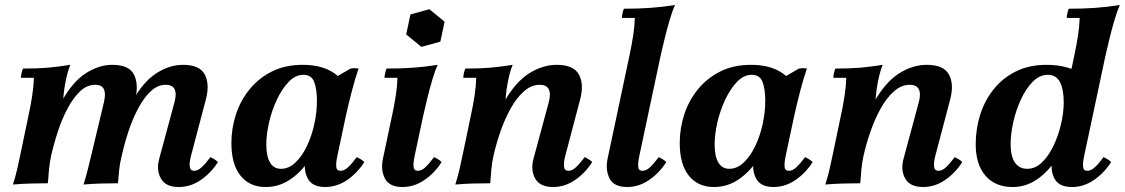

<svg xmlns="http://www.w3.org/2000/svg" viewBox="-20 -735 4511 770"><path d="M697 15Q644 15 625 -19.5Q606 -54 619 -100L680 -326Q689 -360 680 -377.5Q671 -395 645 -395Q612 -395 584.5 -369Q557 -343 534.5 -301Q512 -259 495.5 -209Q479 -159 468 -110H437Q466 -247 509.5 -326.5Q553 -406 606 -440.5Q659 -475 714 -475Q781 -475 801.5 -435.5Q822 -396 805 -334L746 -110Q739 -83 741 -66.5Q743 -50 759 -50Q773 -50 788 -63.5Q803 -77 824 -105Q832 -101 839.5 -96.5Q847 -92 854 -85Q826 -41 785 -13Q744 15 697 15ZM32 5Q43 -30 49 -57Q55 -84 61 -112L94 -270Q103 -311 109 -350Q115 -389 116 -423H64Q64 -430 66.5 -441.5Q69 -453 72 -460Q130 -460 171.5 -463.5Q213 -467 262 -475Q255 -459 248.5 -433Q242 -407 238 -379Q234 -351 233 -326L185 -110Q179 -82 176.5 -55Q174 -28 172 0Q136 0 102 1Q68 2 32 5ZM315 5Q326 -30 332.5 -57Q339 -84 346 -112L397 -326Q405 -360 396.5 -377.5Q388 -395 362 -395Q329 -395 301.5 -369Q274 -343 251.5 -301Q229 -259 212.5 -209Q196 -159 185 -110H154Q183 -247 226.5 -326.5Q270 -406 323 -440.5Q376 -475 431 -475Q498 -475 517.5 -435.5Q537 -396 522 -334L468 -110Q461 -82 458 -55Q455 -28 453 0Q417 0 384 1Q351 2 315 5Z M1284 15Q1232 15 1214 -19.5Q1196 -54 1206 -100L1218 -154L1265 -258L1268 -392L1386 -460Q1402 -463 1418 -460Q1404 -420 1390.5 -367.5Q1377 -315 1367 -270L1333 -110Q1327 -82 1328.5 -66Q1330 -50 1346 -50Q1360 -50 1375 -63.5Q1390 -77 1411 -105Q1419 -101 1426.5 -96.5Q1434 -92 1441 -85Q1413 -41 1372 -13Q1331 15 1284 15ZM1045 15Q981 15 944.5 -30.5Q908 -76 908 -161Q908 -221 926.5 -277Q945 -333 981.5 -377.5Q1018 -422 1071 -448.5Q1124 -475 1194 -475Q1259 -475 1303.5 -451.5Q1348 -428 1367 -387L1289 -329Q1289 -267 1271.5 -206Q1254 -145 1221 -95Q1188 -45 1143.5 -15Q1099 15 1045 15ZM1107 -58Q1138 -58 1164.5 -83Q1191 -108 1210.5 -148.5Q1230 -189 1240.5 -237Q1251 -285 1251 -331Q1251 -378 1240 -406.5Q1229 -435 1197 -435Q1165 -435 1138 -407Q1111 -379 1090.5 -335.5Q1070 -292 1059 -244Q1048 -196 1048 -155Q1048 -108 1063 -83Q1078 -58 1107 -58Z M1594 15Q1541 15 1523.5 -19.5Q1506 -54 1516 -100L1552 -270Q1561 -311 1567 -350Q1573 -389 1574 -423H1522Q1522 -430 1524.5 -441.5Q1527 -453 1530 -460Q1588 -460 1637 -463.5Q1686 -467 1735 -475Q1725 -453 1714 -416Q1703 -379 1693.5 -340Q1684 -301 1677 -270L1643 -110Q1637 -82 1638.5 -66Q1640 -50 1656 -50Q1670 -50 1685 -63.5Q1700 -77 1721 -105Q1729 -101 1736.5 -96.5Q1744 -92 1751 -85Q1723 -41 1682 -13Q1641 15 1594 15ZM1702 -698 1763 -648 1746 -568 1670 -547 1609 -597 1626 -677Z M1806 5Q1817 -30 1823 -57Q1829 -84 1835 -112L1868 -270Q1877 -311 1883 -350Q1889 -389 1890 -423H1838Q1838 -430 1840.5 -441.5Q1843 -453 1846 -460Q1904 -460 1945.5 -463.5Q1987 -467 2036 -475Q2029 -459 2022.5 -433Q2016 -407 2012 -379Q2008 -351 2007 -326L1959 -110Q1953 -82 1950.5 -55Q1948 -28 1946 0Q1910 0 1876 1Q1842 2 1806 5ZM2198 15Q2145 15 2126 -19.5Q2107 -54 2120 -100L2181 -326Q2190 -360 2180.5 -377.5Q2171 -395 2145 -395Q2111 -395 2081.5 -369Q2052 -343 2028.5 -301Q2005 -259 1987.5 -209Q1970 -159 1959 -110H1928Q1957 -247 2002 -326.5Q2047 -406 2101.5 -440.5Q2156 -475 2213 -475Q2281 -475 2302 -435.5Q2323 -396 2306 -334L2247 -110Q2240 -83 2242 -66.5Q2244 -50 2260 -50Q2274 -50 2289 -63.5Q2304 -77 2325 -105Q2333 -101 2340.5 -96.5Q2348 -92 2355 -85Q2327 -41 2286 -13Q2245 15 2198 15Z M2495 15Q2442 15 2424.5 -19.5Q2407 -54 2417 -100L2504 -510Q2513 -552 2519 -590.5Q2525 -629 2526 -663H2474Q2474 -670 2476.5 -681.5Q2479 -693 2482 -700Q2540 -700 2589 -703.5Q2638 -707 2687 -715Q2677 -693 2666 -656Q2655 -619 2645.5 -580Q2636 -541 2629 -510L2544 -110Q2538 -82 2539.5 -66Q2541 -50 2557 -50Q2571 -50 2586 -63.5Q2601 -77 2622 -105Q2630 -101 2637.5 -96.5Q2645 -92 2652 -85Q2624 -41 2583 -13Q2542 15 2495 15Z M3082 15Q3030 15 3012 -19.5Q2994 -54 3004 -100L3016 -154L3063 -258L3066 -392L3184 -460Q3200 -463 3216 -460Q3202 -420 3188.5 -367.5Q3175 -315 3165 -270L3131 -110Q3125 -82 3126.5 -66Q3128 -50 3144 -50Q3158 -50 3173 -63.5Q3188 -77 3209 -105Q3217 -101 3224.5 -96.5Q3232 -92 3239 -85Q3211 -41 3170 -13Q3129 15 3082 15ZM2843 15Q2779 15 2742.5 -30.5Q2706 -76 2706 -161Q2706 -221 2724.5 -277Q2743 -333 2779.5 -377.5Q2816 -422 2869 -448.5Q2922 -475 2992 -475Q3057 -475 3101.5 -451.5Q3146 -428 3165 -387L3087 -329Q3087 -267 3069.5 -206Q3052 -145 3019 -95Q2986 -45 2941.5 -15Q2897 15 2843 15ZM2905 -58Q2936 -58 2962.5 -83Q2989 -108 3008.5 -148.5Q3028 -189 3038.5 -237Q3049 -285 3049 -331Q3049 -378 3038 -406.5Q3027 -435 2995 -435Q2963 -435 2936 -407Q2909 -379 2888.5 -335.5Q2868 -292 2857 -244Q2846 -196 2846 -155Q2846 -108 2861 -83Q2876 -58 2905 -58Z M3290 5Q3301 -30 3307 -57Q3313 -84 3319 -112L3352 -270Q3361 -311 3367 -350Q3373 -389 3374 -423H3322Q3322 -430 3324.5 -441.5Q3327 -453 3330 -460Q3388 -460 3429.5 -463.5Q3471 -467 3520 -475Q3513 -459 3506.5 -433Q3500 -407 3496 -379Q3492 -351 3491 -326L3443 -110Q3437 -82 3434.5 -55Q3432 -28 3430 0Q3394 0 3360 1Q3326 2 3290 5ZM3682 15Q3629 15 3610 -19.5Q3591 -54 3604 -100L3665 -326Q3674 -360 3664.5 -377.5Q3655 -395 3629 -395Q3595 -395 3565.5 -369Q3536 -343 3512.5 -301Q3489 -259 3471.5 -209Q3454 -159 3443 -110H3412Q3441 -247 3486 -326.5Q3531 -406 3585.5 -440.5Q3640 -475 3697 -475Q3765 -475 3786 -435.5Q3807 -396 3790 -334L3731 -110Q3724 -83 3726 -66.5Q3728 -50 3744 -50Q3758 -50 3773 -63.5Q3788 -77 3809 -105Q3817 -101 3824.5 -96.5Q3832 -92 3839 -85Q3811 -41 3770 -13Q3729 15 3682 15Z M4279 15Q4226 15 4208.5 -19.5Q4191 -54 4201 -100L4213 -155L4248 -250V-323L4288 -510Q4297 -552 4303 -590.5Q4309 -629 4310 -663H4258Q4258 -670 4260.5 -681.5Q4263 -693 4266 -700Q4324 -700 4373 -703.5Q4422 -707 4471 -715Q4461 -693 4450 -656Q4439 -619 4429.5 -580Q4420 -541 4413 -510L4328 -110Q4322 -82 4323.5 -66Q4325 -50 4341 -50Q4355 -50 4370 -63.5Q4385 -77 4406 -105Q4414 -101 4421.5 -96.5Q4429 -92 4436 -85Q4408 -41 4367 -13Q4326 15 4279 15ZM4041 15Q3971 15 3932 -30.5Q3893 -76 3893 -156Q3893 -218 3911 -275Q3929 -332 3965 -377Q4001 -422 4054 -448.5Q4107 -475 4177 -475Q4242 -475 4291 -453Q4340 -431 4357 -387L4284 -329Q4284 -267 4266 -206Q4248 -145 4215 -95Q4182 -45 4138 -15Q4094 15 4041 15ZM4100 -58Q4132 -58 4158.5 -83.5Q4185 -109 4204.5 -149.5Q4224 -190 4235 -236.5Q4246 -283 4246 -324Q4246 -376 4231 -405.5Q4216 -435 4182 -435Q4149 -435 4121.5 -407Q4094 -379 4074 -335.5Q4054 -292 4043.5 -244.5Q4033 -197 4033 -158Q4033 -109 4050 -83.5Q4067 -58 4100 -58Z"/></svg>

Font: Poltawski Nowy
Style: Bold Italic
Weight: 700
Italic angle: -12°
Designer: Adam Pótawski, Mateusz Machalski, Borys Kosmynka, Ania Wieluska
Foundry: Capitalics.wtf
Version: Version 1.001;gftools[0.9.25]